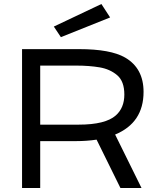

<svg xmlns="http://www.w3.org/2000/svg" viewBox="-20 -936 797 956"><path d="M283.2 -751 248 -803.7 484.9 -916 528.3 -849.1ZM180.2 -315.4H372.1Q504.9 -315.4 556.6 -361.3Q599.1 -398.9 599.1 -465.3Q599.1 -531.2 563.5 -561.5Q527.8 -591.8 476.1 -600.6Q424.3 -609.4 359.4 -609.4H180.2ZM89.8 0V-691.4H373.5Q530.3 -691.4 603 -649.4Q694.8 -596.2 694.8 -478.5Q694.8 -324.7 553.2 -266.1L684.6 0H579.6L460.9 -240.7Q412.6 -233.4 359.9 -233.4H180.2V0Z"/></svg>

Font: Spinnaker
Style: Regular
Weight: 400
Designer: Elena Albertoni
Foundry: Elena Albertoni
Version: Version 1.001